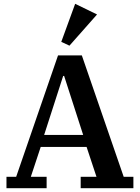

<svg xmlns="http://www.w3.org/2000/svg" viewBox="-20 -989 735 1009"><path d="M14 -60H65L285 -698H410L630 -60H681V0H404V-60H487L435 -217H194L142 -60H225V0H14ZM212 -280H417L317 -590H312ZM302 -769 375 -969 490 -913 345 -749Z"/></svg>

Font: IBM Plex Serif SemiBold
Style: Regular
Weight: 600
Designer: Mike Abbink, Paul van der Laan, Pieter van Rosmalen
Foundry: Bold Monday
Version: Version 2.5